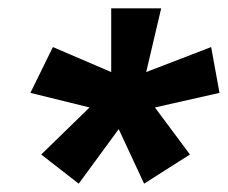

<svg xmlns="http://www.w3.org/2000/svg" viewBox="-20 -706 547 461"><path d="M331 -533 487 -593 507 -483 352 -448 436 -335 326 -265 265 -396 169 -265 79 -335 195 -448 53 -483 107 -593 247 -533V-686H367Z"/></svg>

Font: Chivo Black Italic
Style: Regular
Weight: 900
Italic angle: -8.05°
Designer: Hector Gatti
Foundry: Omnibus-Type
Version: Version 1.007